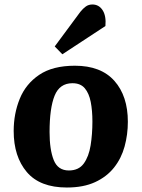

<svg xmlns="http://www.w3.org/2000/svg" viewBox="-20 -821 631 856"><path d="M278 15Q158 15 99.5 -54Q41 -123 41 -237Q41 -314 68 -380.5Q95 -447 155 -487.5Q215 -528 314 -528Q430 -528 490 -460.5Q550 -393 550 -278Q550 -221 535.5 -168Q521 -115 488.5 -74Q456 -33 404 -9Q352 15 278 15ZM287 -61Q331 -61 353.5 -92Q376 -123 384 -173Q392 -223 392 -279Q392 -328 384.5 -366.5Q377 -405 358 -427.5Q339 -450 303 -450Q246 -450 223.5 -394.5Q201 -339 201 -232Q201 -154 219.5 -107.5Q238 -61 287 -61ZM338 -768Q350 -783 362.5 -792Q375 -801 392 -801Q421 -801 437.5 -775.5Q454 -750 450 -705L258 -579L224 -614Z"/></svg>

Font: Literata 12pt
Style: Bold Italic
Weight: 700
Italic angle: -2°
Designer: Latin by Veronika Burian and Jose Scaglione. Greek by Irene Vlachou. Cyrillic by Vera Evstafieva
Foundry: TypeTogether
Version: Version 3.002